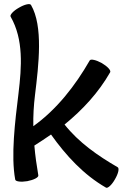

<svg xmlns="http://www.w3.org/2000/svg" viewBox="-20 -852 629 922"><path d="M31 -772C94 -662 84 -530 69 -405C52 -267 32 -104 53 10C54 20 81 23 111 18C142 12 166 0 164 -10C156 -57 149 -105 145 -153C172 -170 199 -188 225 -206C297 -105 381 -13 489 49C497 54 517 36 532 9C548 -18 554 -44 545 -49C450 -104 358 -168 290 -254C377 -325 453 -407 509 -505C514 -514 496 -533 469 -549C442 -564 416 -570 411 -562C341 -440 253 -327 140 -246C139 -296 142 -346 148 -395C166 -543 188 -726 129 -828C124 -837 98 -831 71 -815C44 -800 26 -780 31 -772Z"/></svg>

Font: Nupuram SemiBold
Style: Regular
Weight: 600
Designer: Santhosh Thottingal (santhosh.thottingal@gmail.com)
Foundry: SMC
Version: Version 1.000